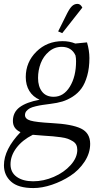

<svg xmlns="http://www.w3.org/2000/svg" viewBox="-48 -663 524 984"><path d="M-27.8 184.1Q-27.8 103 57.1 14.2Q18.1 -3.4 18.1 -43Q18.1 -87.4 52.5 -113.3Q86.9 -139.2 154.8 -151.9Q120.6 -167 102.3 -197Q84 -227.1 84 -268.1Q84 -344.2 138.4 -398.2Q192.9 -452.1 272.9 -452.1Q308.1 -452.1 337.9 -439.9L397.9 -445.8Q410.2 -404.3 410.2 -365.2Q410.2 -314.5 398.9 -274.7Q387.7 -234.9 369.6 -210Q351.6 -185.1 325 -168Q298.3 -150.9 271.5 -142.8Q244.6 -134.8 211.9 -130.9Q185.5 -127.4 170.2 -125.2Q154.8 -123 135.3 -118.4Q115.7 -113.8 105.2 -108.2Q94.7 -102.5 87.4 -93.8Q80.1 -85 80.1 -73.2Q80.1 -53.2 108.4 -44.9Q136.7 -36.6 216.8 -32.2Q320.3 -26.9 367.2 -4.2Q414.1 18.6 414.1 74.2Q414.1 122.1 385.3 165.8Q356.4 209.5 312.7 238Q269 266.6 218.5 283.7Q168 300.8 123 300.8Q45.4 300.8 8.8 267.8Q-27.8 234.9 -27.8 184.1ZM5.9 179.2Q5.9 220.7 37.8 243.4Q69.8 266.1 122.1 266.1Q175.3 266.1 227.8 243.4Q280.3 220.7 314.2 182.9Q348.1 145 348.1 105Q348.1 90.3 342.8 79.3Q337.4 68.4 325 60.8Q312.5 53.2 299.6 48.3Q286.6 43.5 263.9 40.3Q241.2 37.1 222.9 35.6Q204.6 34.2 174.8 32.2Q162.6 31.7 120.1 27.8Q66.4 54.7 36.1 95Q5.9 135.3 5.9 179.2ZM147 -263.2Q147 -219.7 167.5 -193.4Q188 -167 227.1 -167Q278.3 -167 310.1 -219Q341.8 -271 341.8 -349.1Q341.8 -365.7 338.9 -378.9Q318.8 -422.9 268.1 -422.9Q231.4 -422.9 202.9 -398.7Q174.3 -374.5 160.6 -338.6Q147 -302.7 147 -263.2ZM250 -502 295.9 -594.2Q309.6 -621.1 321.5 -632.1Q333.5 -643.1 349.1 -643.1Q364.7 -643.1 374 -624L271 -493.2Z"/></svg>

Font: Dihjauti S
Style: Italic
Weight: 400
Italic angle: -9°
Designer: T. Christopher White
Version: Version 3.0.0